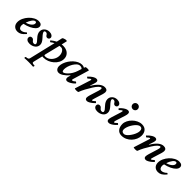

<svg xmlns="http://www.w3.org/2000/svg" viewBox="262 -1997 3637 3637"><g transform="rotate(45 2081.0 -178.0)"><path d="M164 13Q106 13 71 -22.5Q36 -58 36 -117Q36 -169 60.5 -222Q85 -275 125.5 -319Q166 -363 215 -389.5Q264 -416 313 -416Q354 -416 376 -398.5Q398 -381 398 -349Q398 -313 364.5 -278.5Q331 -244 273.5 -216.5Q216 -189 143 -174Q139 -154 137.5 -145.5Q136 -137 136 -128Q136 -93 152.5 -72Q169 -51 198 -51Q222 -51 249 -64.5Q276 -78 299 -101Q303 -104 309.5 -100Q316 -96 321 -89.5Q326 -83 323 -81Q279 -29 243 -8Q207 13 164 13ZM156 -219Q218 -235 257.5 -268Q297 -301 297 -335Q297 -368 271 -368Q242 -368 211 -328Q180 -288 156 -219Z M483 13Q442 13 416.5 -6.5Q391 -26 391 -56Q391 -78 404.5 -91.5Q418 -105 441 -105Q471 -105 492 -76Q513 -47 543 -47Q580 -47 580 -75Q580 -90 566 -110.5Q552 -131 519 -165Q459 -228 459 -290Q459 -344 499 -380Q539 -416 599 -416Q640 -416 667.5 -397Q695 -378 695 -350Q695 -329 681 -315.5Q667 -302 647 -302Q617 -302 600 -334Q582 -364 553 -364Q538 -364 528.5 -357.5Q519 -351 519 -339Q519 -309 583 -242Q618 -204 633 -175Q648 -146 648 -117Q648 -60 601.5 -23.5Q555 13 483 13Z M613 273Q609 273 609 264.5Q609 256 612.5 247Q616 238 622 238Q650 238 668 229.5Q686 221 691 201L817 -330Q802 -323 785 -313.5Q768 -304 750 -287Q747 -284 739.5 -289.5Q732 -295 727 -303Q722 -311 727 -315Q754 -336 777.5 -352Q801 -368 827 -381L852 -494Q854 -504 871 -512.5Q888 -521 908 -525Q928 -529 942.5 -527Q957 -525 955 -516L930 -409Q941 -410 951.5 -411Q962 -412 973 -412Q1025 -412 1066.5 -392.5Q1108 -373 1132.5 -336Q1157 -299 1157 -247Q1157 -196 1132 -149Q1107 -102 1065 -65.5Q1023 -29 971 -8Q919 13 865 13Q859 13 850.5 12.5Q842 12 831 10L786 197Q780 221 794.5 229.5Q809 238 848 238Q854 238 853.5 247Q853 256 849.5 264.5Q846 273 842 273Q817 271 788 270Q759 269 726 269Q693 269 664.5 270Q636 271 613 273ZM867 -26Q920 -26 961.5 -56Q1003 -86 1027.5 -132.5Q1052 -179 1052 -230Q1052 -266 1040 -296Q1028 -326 1007 -345Q986 -364 959 -364Q937 -364 919 -360L844 -56Q843 -47 843 -40Q843 -31 851 -28.5Q859 -26 867 -26Z M1268 13Q1230 13 1207 -14Q1184 -41 1184 -86Q1184 -126 1200 -171Q1216 -216 1244.5 -259Q1273 -302 1310.5 -336.5Q1348 -371 1390.5 -391.5Q1433 -412 1478 -412Q1512 -412 1541 -394L1551 -421Q1553 -427 1568 -429.5Q1583 -432 1601 -432Q1619 -432 1631.5 -429Q1644 -426 1642 -420L1546 -99Q1542 -84 1542 -79Q1542 -67 1553 -67Q1580 -67 1616 -102Q1619 -104 1626.5 -98.5Q1634 -93 1640 -86.5Q1646 -80 1643 -77Q1626 -56 1598 -35Q1570 -14 1541 -0.5Q1512 13 1493 13Q1448 13 1448 -36Q1448 -44 1449.5 -53.5Q1451 -63 1456 -78L1466 -109L1461 -112Q1346 13 1268 13ZM1322 -54Q1338 -54 1362.5 -71Q1387 -88 1413.5 -116.5Q1440 -145 1461 -181Q1486 -224 1501 -270L1525 -346Q1504 -371 1464 -371Q1431 -371 1400.5 -344.5Q1370 -318 1345.5 -277Q1321 -236 1307.5 -192Q1294 -148 1294 -113Q1294 -54 1322 -54Z M1741 13Q1692 13 1697 -1L1797 -315Q1805 -338 1789 -338Q1774 -338 1734 -299Q1730 -296 1722 -300.5Q1714 -305 1708 -312.5Q1702 -320 1706 -323Q1722 -341 1747.5 -362.5Q1773 -384 1801.5 -400Q1830 -416 1856 -416Q1900 -416 1900 -374Q1900 -361 1895.5 -344Q1891 -327 1884 -306L1861 -237L1866 -235Q1973 -416 2083 -416Q2156 -416 2156 -353Q2156 -339 2152 -322Q2148 -305 2144 -289L2094 -127Q2083 -94 2081.5 -79.5Q2080 -65 2089 -65Q2104 -65 2145 -104Q2149 -108 2156.5 -102.5Q2164 -97 2169.5 -89.5Q2175 -82 2173 -79Q2156 -61 2129.5 -39.5Q2103 -18 2074.5 -2.5Q2046 13 2025 13Q1975 13 1975 -36Q1975 -49 1979 -67Q1983 -85 1989 -107L2044 -284Q2052 -309 2053.5 -321.5Q2055 -334 2055 -343Q2055 -363 2040 -363Q2020 -363 1988.5 -332.5Q1957 -302 1917 -238Q1877 -174 1845.5 -115.5Q1814 -57 1793 0Q1788 13 1741 13Z M2299 13Q2258 13 2232.5 -6.5Q2207 -26 2207 -56Q2207 -78 2220.5 -91.5Q2234 -105 2257 -105Q2287 -105 2308 -76Q2329 -47 2359 -47Q2396 -47 2396 -75Q2396 -90 2382 -110.5Q2368 -131 2335 -165Q2275 -228 2275 -290Q2275 -344 2315 -380Q2355 -416 2415 -416Q2456 -416 2483.5 -397Q2511 -378 2511 -350Q2511 -329 2497 -315.5Q2483 -302 2463 -302Q2433 -302 2416 -334Q2398 -364 2369 -364Q2354 -364 2344.5 -357.5Q2335 -351 2335 -339Q2335 -309 2399 -242Q2434 -204 2449 -175Q2464 -146 2464 -117Q2464 -60 2417.5 -23.5Q2371 13 2299 13Z M2750 -493Q2720 -493 2700 -513Q2680 -533 2680 -562Q2680 -590 2699.5 -609.5Q2719 -629 2748 -629Q2777 -629 2797 -609Q2817 -589 2817 -560Q2817 -532 2797.5 -512.5Q2778 -493 2750 -493ZM2611 13Q2560 13 2560 -34Q2560 -46 2563.5 -63Q2567 -80 2573 -101L2634 -296Q2641 -320 2640.5 -329Q2640 -338 2633 -338Q2625 -338 2610 -326.5Q2595 -315 2576 -297Q2572 -293 2565 -297.5Q2558 -302 2553 -309Q2548 -316 2551 -321Q2566 -340 2592 -362Q2618 -384 2647.5 -400Q2677 -416 2702 -416Q2748 -416 2748 -370Q2748 -345 2736 -306L2681 -133Q2669 -97 2668.5 -81.5Q2668 -66 2678 -66Q2686 -66 2699 -76Q2712 -86 2732 -106Q2735 -110 2743 -105Q2751 -100 2757 -93Q2763 -86 2761 -83Q2743 -63 2717 -40.5Q2691 -18 2662.5 -2.5Q2634 13 2611 13Z M2951 13Q2883 13 2845.5 -34Q2808 -81 2808 -156Q2808 -202 2831 -248Q2854 -294 2892.5 -332Q2931 -370 2979 -393Q3027 -416 3077 -416Q3149 -416 3186.5 -372.5Q3224 -329 3224 -260Q3224 -209 3203 -160.5Q3182 -112 3145 -72.5Q3108 -33 3058.5 -10Q3009 13 2951 13ZM2961 -42Q2982 -42 3006 -59Q3030 -76 3053 -104.5Q3076 -133 3095.5 -167Q3115 -201 3126.5 -235Q3138 -269 3138 -297Q3138 -365 3082 -365Q3059 -365 3033.5 -347Q3008 -329 2984 -300Q2960 -271 2940.5 -236.5Q2921 -202 2909.5 -167Q2898 -132 2898 -104Q2898 -42 2961 -42Z M3318 13Q3269 13 3274 -1L3374 -315Q3382 -338 3366 -338Q3351 -338 3311 -299Q3307 -296 3299 -300.5Q3291 -305 3285 -312.5Q3279 -320 3283 -323Q3299 -341 3324.5 -362.5Q3350 -384 3378.5 -400Q3407 -416 3433 -416Q3477 -416 3477 -374Q3477 -361 3472.5 -344Q3468 -327 3461 -306L3438 -237L3443 -235Q3550 -416 3660 -416Q3733 -416 3733 -353Q3733 -339 3729 -322Q3725 -305 3721 -289L3671 -127Q3660 -94 3658.5 -79.5Q3657 -65 3666 -65Q3681 -65 3722 -104Q3726 -108 3733.5 -102.5Q3741 -97 3746.5 -89.5Q3752 -82 3750 -79Q3733 -61 3706.5 -39.5Q3680 -18 3651.5 -2.5Q3623 13 3602 13Q3552 13 3552 -36Q3552 -49 3556 -67Q3560 -85 3566 -107L3621 -284Q3629 -309 3630.5 -321.5Q3632 -334 3632 -343Q3632 -363 3617 -363Q3597 -363 3565.5 -332.5Q3534 -302 3494 -238Q3454 -174 3422.5 -115.5Q3391 -57 3370 0Q3365 13 3318 13Z M3928 13Q3870 13 3835 -22.5Q3800 -58 3800 -117Q3800 -169 3824.5 -222Q3849 -275 3889.5 -319Q3930 -363 3979 -389.5Q4028 -416 4077 -416Q4118 -416 4140 -398.5Q4162 -381 4162 -349Q4162 -313 4128.5 -278.5Q4095 -244 4037.5 -216.5Q3980 -189 3907 -174Q3903 -154 3901.5 -145.5Q3900 -137 3900 -128Q3900 -93 3916.5 -72Q3933 -51 3962 -51Q3986 -51 4013 -64.5Q4040 -78 4063 -101Q4067 -104 4073.5 -100Q4080 -96 4085 -89.5Q4090 -83 4087 -81Q4043 -29 4007 -8Q3971 13 3928 13ZM3920 -219Q3982 -235 4021.5 -268Q4061 -301 4061 -335Q4061 -368 4035 -368Q4006 -368 3975 -328Q3944 -288 3920 -219Z"/></g></svg>

Font: Junicode SmExp
Style: Bold Italic
Weight: 700
Width: 6
Italic angle: -11°
Designer: Peter S. Baker
Version: Version 2.205; ttfautohint (v1.8.4)